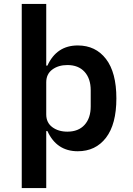

<svg xmlns="http://www.w3.org/2000/svg" viewBox="-20 -760 680 980"><path d="M91 -740H216V-425H222Q269 -528 377 -528Q468 -528 521 -459Q574 -390 574 -258Q574 -126 521 -57Q468 12 377 12Q269 12 222 -91H216V200H91ZM324 -88Q380 -88 411.5 -122.5Q443 -157 443 -217V-299Q443 -359 411.5 -393.5Q380 -428 324 -428Q278 -428 247 -405Q216 -382 216 -340V-176Q216 -134 247 -111Q278 -88 324 -88Z"/></svg>

Font: Writer SemiBold
Style: Regular
Weight: 600
Monospace: yes
Designer: Mike Abbink, Paul van der Laan, Pieter van Rosmalen
Foundry: Bold Monday
Version: Version 2.001 2020